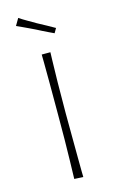

<svg xmlns="http://www.w3.org/2000/svg" viewBox="-109 -726 451 769"><g transform="rotate(-15 116.5 -341.5)"><path d="M137 0 100 -2Q100 -2 100.5 -22.5Q101 -43 102 -79.5Q103 -116 103.5 -164Q104 -212 104 -267Q104 -340 104 -396.5Q104 -453 103.5 -485Q103 -517 103 -517H139Q139 -517 138 -484.5Q137 -452 136 -395Q135 -338 135 -266Q135 -212 135.5 -164Q136 -116 136 -79Q136 -42 136.5 -21Q137 0 137 0ZM175 -586Q165 -591 153 -596.5Q141 -602 129.5 -608Q118 -614 106 -620Q94 -626 82 -631.5Q70 -637 57.5 -643Q45 -649 33 -654L50 -683Q65 -673 82.5 -663Q100 -653 117 -643Q136 -633 154 -623Q172 -613 186 -605Z"/></g></svg>

Font: Truculenta Thin
Style: Regular
Weight: 250
Version: Version 1.002